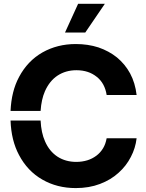

<svg xmlns="http://www.w3.org/2000/svg" viewBox="-20 -964 759 995"><path d="M372.6 10.7Q275.9 10.7 199.7 -33.2Q122.6 -77.1 78.6 -160.6Q38.1 -236.3 34.7 -339.4H190.4Q193.4 -275.9 213.4 -231.4Q235.8 -179.7 278.3 -151.9Q320.3 -125 375.5 -125Q405.3 -125 432.6 -133.3Q458 -141.1 479.5 -157.2Q500 -172.4 514.2 -195.8Q527.3 -217.3 532.7 -247.6H688Q682.1 -196.3 658.2 -150.9Q634.3 -104 594.2 -68.4Q554.7 -32.2 498 -10.7Q441.9 10.7 372.6 10.7ZM34.7 -389.2Q39.1 -491.2 78.6 -564.9Q123 -648.4 200.2 -692.4Q277.3 -735.8 372.6 -735.8Q436 -735.8 490.2 -718.3Q544.4 -699.7 585.9 -666.5Q628.4 -631.3 654.3 -583.5Q680.7 -534.2 688 -471.7H532.7Q528.3 -501 515.6 -524.9Q502.4 -549.3 481.9 -565.4Q460 -583 434.6 -591.3Q407.7 -600.1 376 -600.1Q320.8 -600.1 278.3 -572.3Q236.8 -544.9 212.9 -491.2Q194.3 -448.7 190.4 -389.2ZM316.9 -795.4 384.8 -944.3H523.4L421.9 -795.4Z"/></svg>

Font: Inter Tight Stencil
Style: Bold
Weight: 700
Designer: Rasmus Andersson
Foundry: rsms
Version: Version 3.004;Glyphs 3.1.2 (3151)